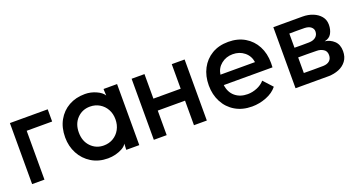

<svg xmlns="http://www.w3.org/2000/svg" viewBox="-34 -927 2609 1389"><g transform="rotate(-20 1270.0 -232.5)"><path d="M140 0H45V-470H336V-376H140Z M626 -482Q670 -482 711.5 -463.5Q753 -445 768 -419L766 -459V-470H870V0H770V-7L772 -47Q762 -29 738.5 -15.5Q715 -2 685.5 5.5Q656 13 626 13Q554 13 499.5 -20.5Q445 -54 415 -110.5Q385 -167 385 -235Q385 -310 416 -365.5Q447 -421 501 -451.5Q555 -482 626 -482ZM629 -85Q670 -85 702.5 -104.5Q735 -124 753.5 -158Q772 -192 772 -235Q772 -278 753.5 -311.5Q735 -345 702.5 -364.5Q670 -384 629 -384Q570 -384 530 -343Q490 -302 490 -235Q490 -168 530 -126.5Q570 -85 629 -85Z M1390 -470V0H1291V-189H1081V0H982V-470H1081V-281H1291V-470Z M1865 -134 1929 -64Q1898 -25 1844 -4Q1790 17 1734 17Q1660 17 1605 -15.5Q1550 -48 1520 -105Q1490 -162 1490 -233Q1490 -306 1519.5 -362Q1549 -418 1602.5 -450Q1656 -482 1729 -482Q1802 -482 1856 -450Q1910 -418 1939.5 -362Q1969 -306 1969 -233Q1969 -224 1968.5 -216Q1968 -208 1968 -199H1593Q1600 -142 1638 -110Q1676 -78 1734 -78Q1771 -78 1807 -93Q1843 -108 1865 -134ZM1596 -278H1862Q1855 -327 1818 -357Q1781 -387 1729 -387Q1678 -387 1640.5 -357Q1603 -327 1596 -278Z M2073 0V-470Q2185 -471 2298 -470Q2341 -470 2377 -455.5Q2413 -441 2435 -414.5Q2457 -388 2457 -350Q2457 -312 2441 -283Q2425 -254 2387 -247Q2428 -242 2458 -214Q2488 -186 2488 -135Q2488 -90 2465.5 -60Q2443 -30 2407 -15.5Q2371 -1 2329 0Q2201 1 2073 0ZM2166 -278Q2196 -277 2222.5 -277.5Q2249 -278 2279 -278Q2312 -279 2330.5 -295Q2349 -311 2349 -338Q2349 -358 2332 -372Q2315 -386 2283 -387Q2252 -387 2224.5 -387.5Q2197 -388 2166 -387ZM2167 -83Q2204 -82 2242 -82.5Q2280 -83 2317 -83Q2348 -84 2365.5 -99.5Q2383 -115 2383 -143Q2383 -174 2360 -188Q2337 -202 2310 -202Q2274 -203 2238.5 -203Q2203 -203 2167 -203Z"/></g></svg>

Font: Kreadon Light
Style: Bold
Weight: 600
Designer: Reiya WATANABE
Foundry: StudioGnu
Version: Version 1.003; ttfautohint (v1.8.4.7-5d5b);gftools[0.9.32]